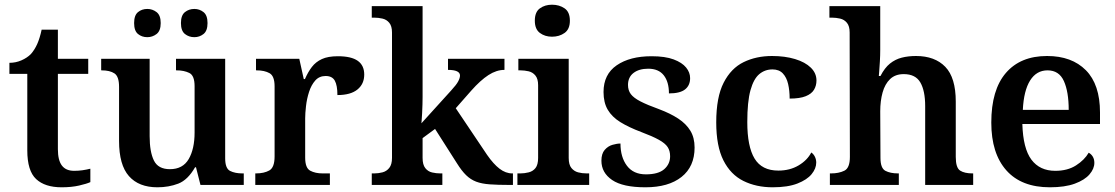

<svg xmlns="http://www.w3.org/2000/svg" viewBox="-20 -786 4740 816"><path d="M242 10Q171 10 133.5 -25Q96 -60 96 -147V-472H20V-519Q47 -519 71 -529.5Q95 -540 111 -556Q127 -574 138 -598.5Q149 -623 157 -660H226V-536H355V-472H226V-152Q226 -105 243 -82.5Q260 -60 295 -60Q314 -60 331 -62.5Q348 -65 364 -69V-12Q349 -5 316.5 2.5Q284 10 242 10Z M649 10Q570 10 528 -37.5Q486 -85 486 -187V-417Q486 -461 466.5 -474Q447 -487 412 -487H410V-536H616V-207Q616 -141 634 -104Q652 -67 702 -67Q757 -67 782 -110Q807 -153 807 -223V-420Q807 -465 784.5 -476Q762 -487 731 -487H728V-536H937V-113Q937 -70 958 -59.5Q979 -49 1010 -49H1016V0H832L813 -75H809Q778 -21 737.5 -5.5Q697 10 649 10ZM806 -628Q783 -628 766 -641.5Q749 -655 749 -688Q749 -721 766 -734.5Q783 -748 806 -748Q828 -748 845 -734.5Q862 -721 862 -688Q862 -655 845 -641.5Q828 -628 806 -628ZM606 -628Q583 -628 566.5 -641.5Q550 -655 550 -688Q550 -721 566.5 -734.5Q583 -748 606 -748Q628 -748 645.5 -734.5Q663 -721 663 -688Q663 -655 645.5 -641.5Q628 -628 606 -628Z M1065 0V-49H1068Q1102 -49 1124.5 -61.5Q1147 -74 1147 -121V-419Q1147 -463 1125.5 -475Q1104 -487 1071 -487H1068V-536H1252L1271 -450H1276Q1289 -480 1305.5 -501.5Q1322 -523 1348 -535Q1374 -547 1416 -547Q1473 -547 1500.5 -527.5Q1528 -508 1528 -469Q1528 -429 1499 -405.5Q1470 -382 1414 -382Q1414 -423 1403 -443Q1392 -463 1364 -463Q1337 -463 1320 -444Q1303 -425 1293.5 -395.5Q1284 -366 1280.5 -335Q1277 -304 1277 -283V-116Q1277 -72 1298.5 -60.5Q1320 -49 1351 -49H1382V0Z M1560 0V-49H1571Q1588 -49 1605.5 -53.5Q1623 -58 1634.5 -72.5Q1646 -87 1646 -115V-648Q1646 -675 1634.5 -689Q1623 -703 1605.5 -707Q1588 -711 1571 -711H1560V-760H1776V-374Q1776 -361 1775.5 -342Q1775 -323 1774 -304.5Q1773 -286 1772 -274Q1771 -262 1771 -262L1897 -401Q1920 -426 1927.5 -440.5Q1935 -455 1935 -465Q1935 -477 1922 -483Q1909 -489 1884 -489V-536H2124V-489Q2090 -489 2056 -467Q2022 -445 1983 -401L1917 -326L2050 -128Q2077 -89 2103 -69Q2129 -49 2157 -49H2160V0H2146Q2096 0 2061.5 -2.5Q2027 -5 2003.5 -14Q1980 -23 1961 -41.5Q1942 -60 1922 -92L1829 -238L1776 -199V-115Q1776 -86 1787.5 -71.5Q1799 -57 1816.5 -53Q1834 -49 1851 -49H1860V0Z M2179 0V-49H2192Q2209 -49 2227 -53.5Q2245 -58 2256 -72Q2267 -86 2267 -115V-424Q2267 -451 2255.5 -465Q2244 -479 2226.5 -483Q2209 -487 2192 -487H2183V-536H2397V-115Q2397 -86 2408.5 -72Q2420 -58 2437 -53.5Q2454 -49 2473 -49H2484V0ZM2326 -630Q2296 -630 2274.5 -646Q2253 -662 2253 -698Q2253 -735 2274.5 -750.5Q2296 -766 2326 -766Q2357 -766 2379.5 -750.5Q2402 -735 2402 -698Q2402 -662 2379.5 -646Q2357 -630 2326 -630Z M2723 10Q2627 10 2581.5 -21Q2536 -52 2536 -103Q2536 -133 2550 -149Q2564 -165 2583 -170.5Q2602 -176 2617 -176Q2617 -118 2644.5 -81.5Q2672 -45 2725 -45Q2778 -45 2803 -67Q2828 -89 2828 -122Q2828 -145 2817.5 -161Q2807 -177 2780 -192Q2753 -207 2705 -225Q2652 -245 2616.5 -267Q2581 -289 2563 -319.5Q2545 -350 2545 -395Q2545 -470 2601 -508.5Q2657 -547 2749 -547Q2807 -547 2843 -533.5Q2879 -520 2896 -499Q2913 -478 2913 -454Q2913 -423 2891.5 -406Q2870 -389 2823 -389Q2823 -438 2801 -466Q2779 -494 2735 -494Q2696 -494 2672.5 -476Q2649 -458 2649 -425Q2649 -402 2661 -386Q2673 -370 2702 -355Q2731 -340 2781 -322Q2829 -304 2862.5 -282Q2896 -260 2914 -230.5Q2932 -201 2932 -159Q2932 -78 2876.5 -34Q2821 10 2723 10Z M3264 10Q3194 10 3139.5 -17Q3085 -44 3054.5 -104.5Q3024 -165 3024 -266Q3024 -373 3055.5 -434.5Q3087 -496 3140.5 -522Q3194 -548 3261 -548Q3316 -548 3359 -535Q3402 -522 3426 -498.5Q3450 -475 3450 -444Q3450 -422 3439.5 -404.5Q3429 -387 3404 -377Q3379 -367 3336 -367Q3336 -401 3329.5 -429Q3323 -457 3307 -474Q3291 -491 3263 -491Q3231 -491 3207 -471Q3183 -451 3169.5 -402.5Q3156 -354 3156 -267Q3156 -163 3187 -112Q3218 -61 3288 -61Q3337 -61 3374 -83Q3411 -105 3428 -138Q3438 -131 3443.5 -119.5Q3449 -108 3449 -95Q3449 -70 3429.5 -46Q3410 -22 3369 -6Q3328 10 3264 10Z M3507 0V-49H3512Q3545 -49 3568.5 -60.5Q3592 -72 3592 -119L3591 -648Q3591 -675 3579.5 -689Q3568 -703 3550.5 -707Q3533 -711 3516 -711H3505V-760H3721V-574Q3721 -551 3719.5 -525Q3718 -499 3716.5 -481Q3715 -463 3715 -463H3722Q3740 -498 3762.5 -516Q3785 -534 3812.5 -541Q3840 -548 3873 -548Q3953 -548 3997.5 -502Q4042 -456 4042 -354V-119Q4042 -73 4060.5 -61Q4079 -49 4113 -49H4116V0H3912V-335Q3912 -400 3891.5 -435.5Q3871 -471 3821 -471Q3785 -471 3763 -450Q3741 -429 3731 -393Q3721 -357 3721 -313L3722 -115Q3722 -71 3743 -60Q3764 -49 3797 -49H3800V0Z M4442 10Q4321 10 4257 -62Q4193 -134 4193 -265Q4193 -404 4255 -476Q4317 -548 4430 -548Q4535 -548 4595 -487.5Q4655 -427 4655 -308V-259H4325Q4328 -155 4363.5 -107.5Q4399 -60 4465 -60Q4517 -60 4553 -83Q4589 -106 4607 -137Q4618 -131 4624.5 -120Q4631 -109 4631 -94Q4631 -69 4610.5 -45Q4590 -21 4548 -5.5Q4506 10 4442 10ZM4522 -319Q4522 -396 4501.5 -441.5Q4481 -487 4432 -487Q4385 -487 4358 -444Q4331 -401 4327 -319Z"/></svg>

Font: Noto Serif Vithkuqi SemiBold
Style: Regular
Weight: 600
Version: Version 1.005